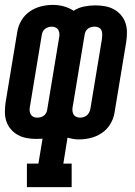

<svg xmlns="http://www.w3.org/2000/svg" viewBox="-32 -560 552 785"><path d="M78 205V109H125L142 7Q136 7 129.5 7.5Q123 8 117 8Q97 8 77.5 4.5Q58 1 41.5 -8Q25 -17 12.5 -31.5Q0 -46 -6 -64Q-12 -82 -12 -102Q-12 -122 -9 -142L39 -432Q43 -456 56.5 -478Q70 -500 91 -514Q112 -528 136 -534Q160 -540 184 -540Q207 -540 229 -534Q251 -528 269 -516Q289 -529 312.5 -533.5Q336 -538 358 -538Q378 -538 397.5 -534.5Q417 -531 433.5 -522Q450 -513 462.5 -498.5Q475 -484 481 -466Q487 -448 487 -428Q487 -408 484 -388L436 -98Q432 -74 418.5 -52Q405 -30 384 -16Q363 -2 339 4Q315 10 291 10Q279 10 267 8Q255 6 244 3L227 109H261V205ZM119 -79Q126 -79 133 -80.5Q140 -82 146.5 -86.5Q153 -91 156.5 -98Q160 -105 161 -112L209 -402Q211 -410 211 -419Q211 -428 207.5 -435.5Q204 -443 196.5 -447Q189 -451 180 -451Q173 -451 166 -449Q159 -447 153 -442.5Q147 -438 143.5 -431.5Q140 -425 139 -418L91 -128Q89 -120 89 -111Q89 -102 92.5 -94.5Q96 -87 103 -83Q110 -79 119 -79ZM295 -79Q302 -79 309 -81Q316 -83 322 -87.5Q328 -92 331.5 -98.5Q335 -105 337 -112L385 -402Q386 -410 386 -419Q386 -428 383 -435.5Q380 -443 372.5 -447Q365 -451 356 -451Q349 -451 342 -449.5Q335 -448 328.5 -443.5Q322 -439 318.5 -432Q315 -425 314 -418L266 -128Q264 -120 264 -111Q264 -102 267.5 -94.5Q271 -87 278.5 -83Q286 -79 295 -79Z"/></svg>

Font: Iosevka Curly Slab Oblique
Style: Bold
Weight: 700
Italic angle: -9°
Monospace: yes
Designer: Belleve Invis
Foundry: Belleve Invis
Version: Version 11.1.0; ttfautohint (v1.8.3)